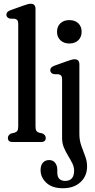

<svg xmlns="http://www.w3.org/2000/svg" viewBox="-20 -756 505 1022"><path d="M169 -708.5V-84.5Q169 -67.5 173.2 -60.2Q177.5 -53 189 -49.5L206.5 -45.5Q223.5 -37 223.5 -21.5Q223.5 0 198.5 0H47Q22 0 22 -21.5Q22 -37 39 -45.5L57 -49.5Q68 -53 72.5 -60.2Q77 -67.5 77 -84.5V-627Q77 -641.5 73 -647.5Q69 -653.5 59 -656L31.5 -657Q14 -663 14 -677.5Q14 -686 19.2 -691.8Q24.5 -697.5 38 -702.5L102.5 -725.5Q119 -731.5 127.8 -733.8Q136.5 -736 144 -736Q169 -736 169 -708.5ZM349 -524.5Q319.5 -524.5 301.5 -541.8Q283.5 -559 283.5 -586.5Q283.5 -615 301.5 -632Q319.5 -649 349 -649Q379 -649 396.8 -632Q414.5 -615 414.5 -587Q414.5 -559 396.8 -541.8Q379 -524.5 349 -524.5ZM402.5 -43.5Q402.5 -9 412.8 19.8Q423 48.5 433.2 75Q443.5 101.5 443.5 129.5Q443.5 181.5 408.2 213.8Q373 246 315 246Q257.5 246 226.8 217Q196 188 196 149.5Q196 123.5 208.5 109.8Q221 96 241.5 96Q262 96 273.5 110.5Q285 125 285 148.5V163Q285 207 327.5 207Q374.5 206.5 374.5 152Q374.5 132.5 364.8 113Q355 93.5 342.5 73Q330 52.5 320.2 29.5Q310.5 6.5 310.5 -20.5V-331.5Q310.5 -346 306.5 -352Q302.5 -358 292.5 -360.5L265 -361.5Q247.5 -367.5 247.5 -382Q247.5 -390.5 252.8 -396.2Q258 -402 271.5 -407L336 -430Q352.5 -436 361.2 -438.2Q370 -440.5 377.5 -440.5Q402.5 -440.5 402.5 -413Z"/></svg>

Font: Fraunces 144pt SuperSoft
Style: Regular
Weight: 400
Version: Version 1.000;[b76b70a41]